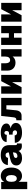

<svg xmlns="http://www.w3.org/2000/svg" viewBox="2154 -2746 742 5090"><g transform="rotate(-90 2525.0 -201.0)"><path d="M56 150V-540H245L248 -460Q271 -505 311 -528.5Q351 -552 404 -552Q458 -552 500 -531Q542 -510 570.5 -472.5Q599 -435 613.5 -383.5Q628 -332 628 -270Q628 -208 613 -156.5Q598 -105 569 -67.5Q540 -30 498 -9Q456 12 402 12Q353 12 313 -12Q273 -36 250 -78V150ZM339 -127Q381 -127 405 -165.5Q429 -204 429 -270Q429 -336 405 -374.5Q381 -413 339 -413Q297 -413 273.5 -377Q250 -341 250 -270Q250 -199 273 -163Q296 -127 339 -127Z M879 12Q836 12 800.5 2Q765 -8 739 -27Q713 -46 698.5 -73.5Q684 -101 684 -136Q684 -208 731 -246.5Q778 -285 867 -304L1029 -338Q1029 -380 1011 -402Q993 -424 961 -424Q894 -424 885 -359L693 -365Q709 -463 777.5 -507.5Q846 -552 961 -552Q1223 -552 1223 -322V-164Q1223 -138 1231.5 -130Q1240 -122 1255 -122H1266V0Q1257 3 1237 5.5Q1217 8 1198 8Q1179 8 1159 4.5Q1139 1 1121 -9Q1103 -19 1089 -36.5Q1075 -54 1069 -82Q1048 -38 1001.5 -13Q955 12 879 12ZM933 -110Q974 -110 1001.5 -134.5Q1029 -159 1029 -212V-230L941 -208Q915 -202 899 -188.5Q883 -175 883 -154Q883 -110 933 -110Z M1553 12Q1432 12 1360 -38.5Q1288 -89 1284 -179L1481 -183Q1483 -154 1501 -137Q1519 -120 1550 -120Q1579 -120 1597 -134Q1615 -148 1615 -173Q1615 -202 1595 -219.5Q1575 -237 1540 -237H1502V-333H1540Q1597 -333 1597 -399Q1597 -426 1583.5 -440.5Q1570 -455 1547 -455Q1499 -455 1496 -392L1303 -397Q1310 -471 1377 -511.5Q1444 -552 1552 -552Q1664 -552 1730 -511.5Q1796 -471 1796 -400Q1796 -359 1763 -330.5Q1730 -302 1669 -289Q1738 -275 1774.5 -238Q1811 -201 1811 -147Q1811 -110 1793 -80.5Q1775 -51 1741.5 -30.5Q1708 -10 1660 1Q1612 12 1553 12Z M1882 0V-140H1902Q1929 -140 1942.5 -158.5Q1956 -177 1960 -212L1996 -540H2475V0H2280V-403H2172L2146 -150Q2138 -77 2101 -38.5Q2064 0 2001 0Z M2587 0V-540H2781V-280L2919 -540H3086V0H2892V-250L2759 0Z M3571 0V-238Q3545 -202 3504 -181.5Q3463 -161 3410 -161Q3361 -161 3322 -176Q3283 -191 3255.5 -219Q3228 -247 3213 -286Q3198 -325 3198 -374V-540H3392V-434Q3392 -371 3413.5 -337.5Q3435 -304 3476 -304Q3522 -304 3546.5 -337.5Q3571 -371 3571 -434V-540H3766V0Z M3878 0V-541H4072V-337H4189V-540H4383V0H4189V-201H4072V0Z M4495 0V-540H4689V-280L4827 -540H4994V0H4800V-250L4667 0Z"/></g></svg>

Font: Geist Black
Style: Regular
Weight: 400
Designer: Basement.studio, Andrés Briganti, Mateo Zaragoza
Foundry: Basement.studio, Vercel, Andrés Briganti, Guido Ferreyra, Mateo Zaragoza
Version: Version 1.401